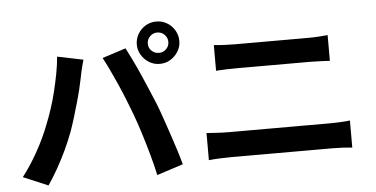

<svg xmlns="http://www.w3.org/2000/svg" viewBox="-56 -946 2111 1079"><g transform="rotate(-5 1000.0 -406.5)"><path d="M801 -719Q801 -695 818 -678.5Q835 -662 859 -662Q883 -662 900 -678.5Q917 -695 917 -719Q917 -743 900 -760Q883 -777 859 -777Q835 -777 818 -760Q801 -743 801 -719ZM739 -719Q739 -752 755.5 -779.5Q772 -807 799 -823Q826 -839 859 -839Q892 -839 919 -823Q946 -807 962.5 -779.5Q979 -752 979 -719Q979 -687 962.5 -660Q946 -633 919 -616.5Q892 -600 859 -600Q826 -600 799 -616.5Q772 -633 755.5 -660Q739 -687 739 -719ZM192 -311Q209 -353 224.5 -399.5Q240 -446 252 -495.5Q264 -545 273.5 -594Q283 -643 287 -691L433 -661Q429 -647 424 -628Q419 -609 415 -591Q411 -573 409 -561Q404 -535 395 -498Q386 -461 374 -419.5Q362 -378 349.5 -336.5Q337 -295 324 -260Q306 -212 281.5 -160Q257 -108 229.5 -60Q202 -12 176 26L36 -33Q84 -95 125.5 -170Q167 -245 192 -311ZM686 -332Q671 -372 653 -417Q635 -462 615 -507Q595 -552 576 -592Q557 -632 541 -661L674 -704Q689 -675 709 -634Q729 -593 749 -547.5Q769 -502 788 -457Q807 -412 822 -376Q835 -343 850.5 -298Q866 -253 882.5 -204.5Q899 -156 913.5 -110Q928 -64 938 -27L790 21Q777 -38 760 -99Q743 -160 724.5 -219Q706 -278 686 -332Z M1170 -679Q1197 -676 1229.5 -674.5Q1262 -673 1287 -673Q1308 -673 1343 -673Q1378 -673 1420 -673Q1462 -673 1505.5 -673Q1549 -673 1588.5 -673Q1628 -673 1658 -673Q1688 -673 1701 -673Q1731 -673 1761 -675Q1791 -677 1812 -679V-534Q1791 -535 1759 -536.5Q1727 -538 1701 -538Q1688 -538 1656.5 -538Q1625 -538 1583 -538Q1541 -538 1495.5 -538Q1450 -538 1408 -538Q1366 -538 1334 -538Q1302 -538 1288 -538Q1259 -538 1227 -537Q1195 -536 1170 -534ZM1086 -190Q1116 -188 1148.5 -186Q1181 -184 1211 -184Q1224 -184 1259 -184Q1294 -184 1341.5 -184Q1389 -184 1444 -184Q1499 -184 1553.5 -184Q1608 -184 1655.5 -184Q1703 -184 1737.5 -184Q1772 -184 1785 -184Q1811 -184 1840.5 -185.5Q1870 -187 1895 -190V-37Q1869 -40 1838 -41.5Q1807 -43 1785 -43Q1772 -43 1737.5 -43Q1703 -43 1655.5 -43Q1608 -43 1553.5 -43Q1499 -43 1444 -43Q1389 -43 1341.5 -43Q1294 -43 1259 -43Q1224 -43 1211 -43Q1181 -43 1147.5 -41.5Q1114 -40 1086 -37Z"/></g></svg>

Font: Noto Sans SC
Style: Bold
Weight: 700
Designer: Ryoko NISHIZUKA  (kana, bopomofo & ideographs); Paul D. Hunt (Latin, Greek & Cyrillic); Sandoll Communications , Soo-you
Foundry: Adobe
Version: Version 2.004-H2;hotconv 1.0.118;makeotfexe 2.5.65603